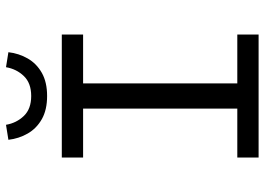

<svg xmlns="http://www.w3.org/2000/svg" viewBox="-141 -741 882 640"><g transform="rotate(-90 300.0 -421.0)"><path d="M95 0V-71H258V-585H95V-656H505V-585H342V-71H505V0ZM300 -705Q254 -705 223 -722.5Q192 -740 175 -769.5Q158 -799 154 -834L204 -842Q210 -807 233.5 -782.5Q257 -758 300 -758Q343 -758 366.5 -782.5Q390 -807 396 -842L446 -834Q442 -799 425 -769.5Q408 -740 377 -722.5Q346 -705 300 -705Z"/></g></svg>

Font: Source Code Variable
Style: Regular
Weight: 400
Monospace: yes
Designer: Paul D. Hunt, Teo Tuominen
Foundry: Adobe Systems Incorporated
Version: Version 1.010;hotconv 1.0.106;makeotfexe 2.5.65593